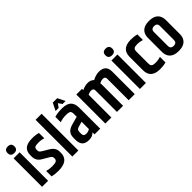

<svg xmlns="http://www.w3.org/2000/svg" viewBox="144 -1731 2723 2723"><g transform="rotate(-45 1506.0 -369.5)"><path d="M114.5 -617Q46 -617 46 -683Q46 -749 114.5 -749Q183 -749 183 -683Q183 -617 114.5 -617ZM54 -571H175V0H54Z M253 -434Q253 -511 298 -549Q343 -587 445 -587Q511 -587 563 -571V-464Q517 -480 460.5 -480Q404 -480 387.5 -467.5Q371 -455 371 -427V-413Q371 -393 380.5 -381.5Q390 -370 418 -353L501 -304Q584 -255 584 -177V-151Q584 5 380 5Q308 5 254 -9V-118Q303 -103 362 -103Q421 -103 442.5 -116Q464 -129 464 -155V-169Q464 -189 452.5 -201Q441 -213 404 -234L329 -278Q253 -322 253 -405Z M661 -737H782V0H661Z M889 -568Q946 -587 1040 -587Q1134 -587 1177 -545.5Q1220 -504 1220 -421V0H1106V-42Q1067 3 996.5 3Q926 3 893 -32Q860 -67 860 -139V-173Q860 -234 889 -269Q918 -304 983 -322L1104 -355V-422Q1103 -453 1086 -467Q1069 -481 1008 -481Q947 -481 889 -460ZM978 -168V-139Q978 -88 1031 -88Q1072 -88 1103 -110V-256L1032 -236Q999 -227 988.5 -213Q978 -199 978 -168ZM1051 -681 1012 -625H950L1006 -737H1095L1151 -625H1090Z M1647 -548Q1715 -585 1779.5 -585Q1844 -585 1878.5 -552.5Q1913 -520 1913 -457V0H1791V-431Q1791 -474 1747 -474Q1711 -474 1676 -453Q1679 -444 1679 -431V0H1556V-431Q1556 -474 1512 -474Q1478 -474 1444 -455V0H1323V-582H1437V-556Q1495 -585 1553.5 -585Q1612 -585 1647 -548Z M2076.5 -617Q2008 -617 2008 -683Q2008 -749 2076.5 -749Q2145 -749 2145 -683Q2145 -617 2076.5 -617ZM2016 -571H2137V0H2016Z M2235 -425Q2235 -587 2421 -587Q2485 -587 2538 -573V-461Q2488 -477 2441 -477Q2394 -477 2375 -463Q2356 -449 2356 -416V-166Q2356 -133 2374.5 -119Q2393 -105 2441 -105Q2489 -105 2539 -121V-10Q2487 5 2421 5Q2235 5 2235 -157Z M2849 -430Q2849 -489 2788.5 -489Q2728 -489 2728 -430V-152Q2728 -93 2788.5 -93Q2849 -93 2849 -152ZM2609 -433Q2609 -507 2653.5 -549.5Q2698 -592 2788.5 -592Q2879 -592 2923.5 -549.5Q2968 -507 2968 -433V-149Q2968 -75 2923.5 -32.5Q2879 10 2788.5 10Q2698 10 2653.5 -32.5Q2609 -75 2609 -149Z"/></g></svg>

Font: Khand Semibold
Style: Regular
Weight: 600
Designer: Devanagari: Sanchit Sawaria, Jyotish Sonowal; Latin: Satya Rajpurohit
Foundry: Indian Type Foundry
Version: Version 1.100;PS 1.0;hotconv 1.0.78;makeotf.lib2.5.61930; tt